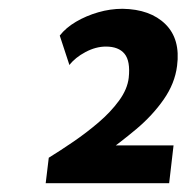

<svg xmlns="http://www.w3.org/2000/svg" viewBox="-20 -714 444 437"><path d="M116 -633Q130 -651 153 -664.5Q176 -678 203.5 -686Q231 -694 259 -694Q322 -693 356.5 -659Q391 -625 383 -564Q378 -524 352.5 -487.5Q327 -451 290 -420Q253 -389 215.5 -362.5Q178 -336 149 -314L172 -383H375L365 -297H84L91 -355Q117 -371 147 -391.5Q177 -412 204.5 -435.5Q232 -459 251 -485Q270 -511 273 -537Q277 -575 263.5 -591.5Q250 -608 221 -608Q198 -608 174.5 -595.5Q151 -583 138 -566Z"/></svg>

Font: Josefin Sans Thin Medium
Style: Italic
Weight: 500
Italic angle: -7°
Version: Version 2.000